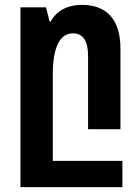

<svg xmlns="http://www.w3.org/2000/svg" viewBox="-20 -531 577 789"><path d="M64 238H483V130H197V-226C197 -337 226 -394 280 -394C321 -394 342 -363 342 -300V0H475V-331C475 -452 417 -511 317 -511C255 -511 211 -485 188 -442H184L169 -501H64Z"/></svg>

Font: Noto Sans Armenian Condensed
Style: Bold
Weight: 700
Width: 3
Designer: Monotype Design Team
Foundry: Monotype Imaging Inc.
Version: Version 2.008